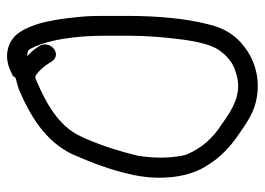

<svg xmlns="http://www.w3.org/2000/svg" viewBox="-123 -607 749 543"><g transform="rotate(-90 251.5 -335.5)"><path d="M28 -332C12 -254 21 -174 57 -121C78 -87 106 -61 137 -39C165 -20 197 5 236 14C297 28 351 11 388 -17C422 -42 443 -73 454 -120C471 -184 478 -269 478 -347V-412C478 -433 478 -454 476 -477C470 -541 461 -617 427 -661C407 -686 369 -699 329 -683L311 -675H310C307 -673 307 -671 303 -666C301 -666 271 -657 271 -657C194 -624 124 -582 87 -506C64 -453 41 -395 28 -332ZM83 -322C97 -379 115 -435 138 -483C166 -543 229 -579 295 -607H296V-608C300 -609 303 -610 304 -610H306C309 -610 314 -606 321 -600C326 -595 331 -590 338 -581L347 -567C367 -530 413 -568 392 -600L383 -613C377 -620 372 -626 364 -633C371 -633 377 -632 382 -629C411 -580 422 -494 422 -412V-348C422 -298 418 -248 412 -201C407 -160 398 -114 381 -90L380 -89C367 -70 346 -51 321 -44C258 -21 211 -55 170 -84C132 -108 102 -142 85 -185C75 -225 75 -276 83 -322Z"/></g></svg>

Font: Stray Cat
Style: Bd
Weight: 700
Version: Version 1.0